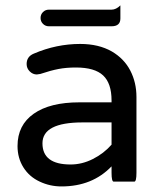

<svg xmlns="http://www.w3.org/2000/svg" viewBox="-20 -669 589 700"><path d="M127.9 -603.5Q127.9 -616.2 136.7 -625Q145.5 -633.8 158.2 -633.8H386.7Q403.3 -633.8 418.9 -649.4Q418.9 -633.8 418.9 -601.6Q418.9 -573.2 386.7 -573.2H158.2Q145.5 -573.2 136.7 -582Q127.9 -590.8 127.9 -603.5ZM125 -6.8Q86.9 -24.4 65.4 -58.6Q43.9 -92.8 43.9 -136.7Q43.9 -212.9 103 -254.4Q162.1 -295.9 269.5 -295.9H386.7V-302.7Q386.7 -365.2 356 -394Q325.2 -422.9 256.8 -422.9Q221.7 -422.9 193.4 -417.5Q165 -412.1 127 -399.4L114.3 -397.5Q99.6 -397.5 88.4 -408.7Q77.1 -419.9 77.1 -435.5Q77.1 -462.9 103.5 -473.6Q185.5 -508.8 272.5 -508.8Q339.8 -508.8 387.7 -481.4Q432.6 -455.1 455.1 -411.6Q477.5 -368.2 477.5 -315.4V-39.1Q477.5 -6.8 469.7 -6.8H394.5Q386.7 -6.8 386.7 -39.1V-62.5Q316.4 10.7 204.1 10.7Q162.1 10.7 125 -6.8ZM386.7 -141.6V-222.7H281.2Q134.8 -222.7 134.8 -146.5Q134.8 -69.3 237.3 -69.3Q279.3 -69.3 318.8 -89.4Q358.4 -109.4 386.7 -141.6Z"/></svg>

Font: YuPearl-Regular
Style: Regular
Weight: 400
Designer: Max Yao
Foundry: Max-Everyday
Version: Version 1.011; ttfautohint (v1.8.3)